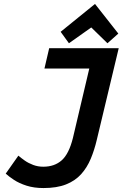

<svg xmlns="http://www.w3.org/2000/svg" viewBox="-20 -937 621 972"><path d="M200 15Q152 15 114.5 3Q77 -9 50.5 -26.5Q24 -44 9 -58L73 -149Q87 -137 105.5 -124Q124 -111 148 -102Q172 -93 199 -93Q256 -93 292.5 -125.5Q329 -158 349 -238L432 -590H205L229 -693H581L470 -229Q458 -178 439.5 -133.5Q421 -89 391 -55.5Q361 -22 314.5 -3.5Q268 15 200 15ZM329 -718 287 -776 461 -917 579 -767 524 -718 442 -798Z"/></svg>

Font: Ubuntu Sans Mono SemiBold
Style: Italic
Weight: 600
Italic angle: -13.5°
Monospace: yes
Designer: Dalton Maag Ltd
Foundry: Dalton Maag Ltd
Version: Version 1.006